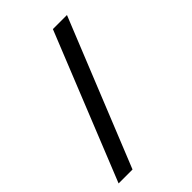

<svg xmlns="http://www.w3.org/2000/svg" viewBox="-220 -790 907 907"><g transform="rotate(-45 233.5 -336.5)"><path d="M17 31 313 -704H407L110 31Z"/></g></svg>

Font: Narnoor
Style: Bold
Weight: 700
Designer: S. Sridhar Murthy
Foundry: SIL International
Version: Version 3.000